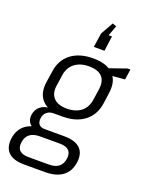

<svg xmlns="http://www.w3.org/2000/svg" viewBox="-192 -867 875 1139"><g transform="rotate(20 245.5 -298.0)"><path d="M225 -160Q139 -160 97 -201Q55 -242 65 -317L76 -390Q86 -465 139.5 -506Q193 -547 279 -547Q364 -547 405.5 -506Q447 -465 437 -390L427 -317Q416 -242 363 -201Q310 -160 225 -160ZM110 185Q40 185 8.5 154.5Q-23 124 -16 66Q-8 7 33 -23.5Q74 -54 144 -54H274Q343 -54 375 -23.5Q407 7 399 66Q391 124 350.5 154.5Q310 185 241 185ZM246 135Q325 135 335 66Q340 32 322.5 14Q305 -4 265 -4H140Q58 -4 48 66Q38 136 120 135ZM122 -32Q82 -32 63 -52.5Q44 -73 48 -107Q53 -141 77.5 -161.5Q102 -182 144 -182H228L225 -160H169Q142 -160 125.5 -145.5Q109 -131 106 -107Q103 -82 114 -68Q125 -54 152 -54H209L206 -32ZM232 -213Q288 -213 322 -240.5Q356 -268 363 -319L373 -388Q380 -440 354 -467Q328 -494 272 -494Q216 -494 181 -466.5Q146 -439 139 -388L129 -319Q122 -269 149 -241Q176 -213 232 -213ZM364 -516 490 -560H508L498 -494L359 -482ZM258 -612 271 -701 316 -781 341 -772 299 -659 276 -707H338L325 -612Z"/></g></svg>

Font: Pathway Extreme SemiCondensed ExtraLight
Style: Italic
Weight: 250
Width: 4
Italic angle: -8°
Version: Version 1.001;gftools[0.9.26]